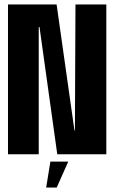

<svg xmlns="http://www.w3.org/2000/svg" viewBox="-20 -695 522 865"><path d="M16 0H154.5V-573H158L238 0H459V-675H320L317.5 -107H315.5L235 -675H16ZM188 150H235.5L287.5 33H207Z"/></svg>

Font: Anybody ExtraCondensed
Style: Bold
Weight: 700
Width: 2
Version: Version 1.113;gftools[0.9.25]